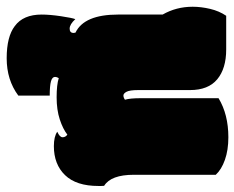

<svg xmlns="http://www.w3.org/2000/svg" viewBox="-88 -500 747 612"><g transform="rotate(90 286.0 -193.5)"><path d="M62.5 133.3Q96.2 159.2 165.3 159.2Q234.4 159.2 284.2 122.1V22Q253.4 22 239 18.1Q224.6 14.2 224.6 4.9Q224.6 0 228.5 -6.8Q249.5 0 289.6 0Q329.6 0 360.1 -10Q390.6 -20 408.7 -34.2Q417 -28.3 417 -19Q417 -9.8 399.4 -2Q415 8.8 445.3 8.8Q503.4 8.8 537.8 -26.9Q572.3 -62.5 572.3 -133.3V-142.1Q572.3 -148.9 571.8 -151.4Q536.6 -173.3 536.6 -246.1V-507.3Q520 -525.4 489 -536.4Q458 -547.4 417 -547.4Q344.2 -547.4 292.5 -516.1V-268.1Q292.5 -233.9 297.4 -217.8Q290.5 -212.9 283.9 -212.9Q277.3 -212.9 272 -222.9Q266.6 -232.9 266.6 -260.3V-425.3Q266.6 -483.4 232.2 -512Q197.8 -540.5 137.2 -540.5H29.8Q14.6 -518.1 7.8 -489.3Q1 -460.4 1 -433.6Q1 -381.3 25.9 -337.9V-195.8Q25.9 -87.9 83.5 -60.1Q84.5 -56.2 84.5 -54.2Q84.5 -41.5 70.8 -41.5Q57.1 -41.5 40.5 -59.6Q36.6 -49.8 31.2 -13.9Q25.9 22 25.9 47.9Q25.9 106.4 62.5 133.3Z"/></g></svg>

Font: Friends & Family
Style: Regular
Weight: 400
Designer: Sarang Kulkarni, Maithili Shingre, Noopur Datye
Foundry: Ek Type
Version: Version 1.000;hotconv 1.0.117;makeotfexe 2.5.65602